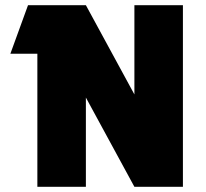

<svg xmlns="http://www.w3.org/2000/svg" viewBox="-20 -720 795 740"><path d="M88 -700H311L498 -356V-700H685V0H498L311 -344V0H124V-513H20Z"/></svg>

Font: Clickuper
Style: Bold
Weight: 700
Designer: Denis Ignatov
Foundry: Denis Ignatov
Version: Version 1.10 April 16, 2021